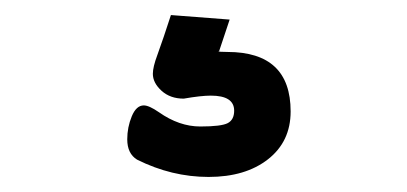

<svg xmlns="http://www.w3.org/2000/svg" viewBox="-20 -49 540 255"><path d="M162 163Q149 155 149 136Q149 120 155 105.5Q161 91 171 91Q178 91 191 100Q218 119 246 119Q274 119 282.5 114.5Q291 110 291 98Q291 78 260 78Q247 78 224 82Q206 82 194.5 71.5Q183 61 183 49Q183 40 189 24Q197 2 207 -29L285 -23L271 19H270Q270 20 282 20Q366 20 366 99Q366 139 336 162.5Q306 186 257 186Q208 186 162 163Z"/></svg>

Font: LXGW WenKai Mono Medium
Style: Regular
Weight: 500
Monospace: yes
Designer: LXGW / Fontworks Inc.
Foundry: LXGW / Fontworks Inc.
Version: Version 1.520; June 14, 2025